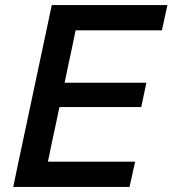

<svg xmlns="http://www.w3.org/2000/svg" viewBox="-20 -733 676 753"><path d="M32 0Q44 -58 55.5 -112.8Q67 -167.5 81.5 -234.5L132 -472.5Q146.5 -541 158.5 -597Q170 -652.5 183 -713H636.5L615 -614H276.5Q269 -577 261 -539Q253 -501 243.5 -457.5L233.5 -408.5H554L534 -313H213L200.5 -253Q191 -210 183.2 -172.8Q175.5 -135.5 168 -99H510L488 0Z"/></svg>

Font: Heraclito Medium
Style: Italic
Weight: 500
Italic angle: -12°
Designer: Kostas Bartsokas (font) & Cristiano Sobral (main changes)
Foundry: Kostas Bartsokas (font) & Cristiano Sobral (main changes)
Version: Version 1.00;July 8, 2020;FontCreator 13.0.0.2655 64-bit